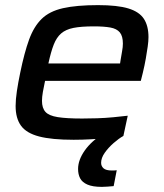

<svg xmlns="http://www.w3.org/2000/svg" viewBox="-20 -538 642 750"><path d="M268 8Q182 8 132.5 -5Q83 -18 62 -47Q41 -76 41 -124Q41 -149 46 -182.5Q51 -216 59 -254Q75 -332 93.5 -383Q112 -434 142.5 -464Q173 -494 226 -506Q279 -518 363 -518Q439 -518 481.5 -505Q524 -492 542 -464.5Q560 -437 560 -393Q560 -377 557 -356Q554 -335 549.5 -309Q545 -283 538 -254L530 -222H156Q151 -199 147.5 -179Q144 -159 144 -144Q144 -116 157.5 -101Q171 -86 205.5 -80.5Q240 -75 301 -75Q327 -75 359 -76Q391 -77 422.5 -80Q454 -83 479 -86L462 -7Q438 -3 405 0.5Q372 4 336.5 6Q301 8 268 8ZM169 -290H449L451 -303Q454 -323 457 -338.5Q460 -354 460 -368Q460 -397 448 -411.5Q436 -426 411 -430.5Q386 -435 347 -435Q297 -435 267 -429Q237 -423 219 -407.5Q201 -392 190 -364Q179 -336 169 -290ZM378 192Q342 192 321.5 183Q301 174 293 158.5Q285 143 285 122Q285 87 311 50Q337 13 386 -18L462 -7Q444 3 423.5 21Q403 39 389 59Q375 79 375 98Q375 111 384.5 119.5Q394 128 417 128Q421 128 425 128Q429 128 436 127L424 189Q412 190 400 191Q388 192 378 192Z"/></svg>

Font: Saira Expanded Medium
Style: Italic
Weight: 500
Width: 7
Italic angle: -12°
Designer: Hector Gatti with collaboration of the Omnibus-Type team
Foundry: Omnibus-Type
Version: Version 1.101